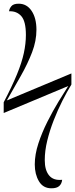

<svg xmlns="http://www.w3.org/2000/svg" viewBox="-27 -780 406 1038"><path d="M251 238Q206 238 183.5 200Q161 162 161 109Q161 55 180.5 -4.5Q200 -64 229.5 -122.5Q259 -181 289.5 -231Q320 -281 342 -315L-7 -169V-227Q38 -313 64.5 -377.5Q91 -442 102 -493.5Q113 -545 113 -591Q113 -665 88 -693Q63 -721 22 -719Q23 -732 34 -746Q45 -760 74 -760Q118 -760 144 -721Q170 -682 170 -619Q170 -559 146.5 -497.5Q123 -436 86.5 -371.5Q50 -307 10 -237L359 -383V-323Q335 -284 310 -234.5Q285 -185 263.5 -130Q242 -75 228.5 -20Q215 35 215 86Q215 140 238.5 168.5Q262 197 309 192Q307 213 293.5 225.5Q280 238 251 238Z"/></svg>

Font: Noto Serif Display SemiCondensed Light
Style: Regular
Weight: 300
Width: 4
Designer: Monotype Design Team
Foundry: Monotype Imaging Inc.
Version: Version 2.009